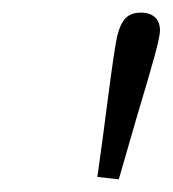

<svg xmlns="http://www.w3.org/2000/svg" viewBox="-20 -780 276 307"><path d="M151.9 -617.7Q163.1 -704.1 167.5 -722.7Q171.9 -741.2 180.4 -750.5Q189 -759.8 205.1 -759.8Q219.7 -759.8 227.8 -752.4Q235.8 -745.1 235.8 -731Q235.8 -721.7 226.8 -689Q217.8 -656.2 199.7 -596.2L169.9 -493.2L135.7 -497.1Q144 -555.7 151.9 -617.7Z"/></svg>

Font: Reddit Sans Fudge Light Italic
Style: Regular
Weight: 300
Italic angle: -11.25°
Designer: Stephen Hutchings
Version: Version 1.013